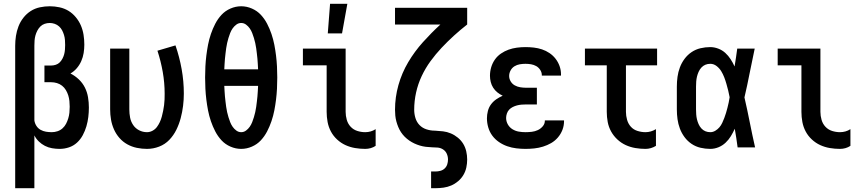

<svg xmlns="http://www.w3.org/2000/svg" viewBox="-20 -776 4540 1011"><path d="M60 215V-535Q60 -561 64 -587Q68 -613 77.5 -637.5Q87 -662 103.5 -683Q120 -704 142 -718Q164 -732 190 -737.5Q216 -743 242 -743Q268 -743 293.5 -737.5Q319 -732 340.5 -719Q362 -706 379 -685.5Q396 -665 406 -641.5Q416 -618 420 -592.5Q424 -567 424 -541Q424 -519 420.5 -497Q417 -475 408 -454.5Q399 -434 384.5 -417Q370 -400 351 -389Q375 -377 395 -358Q415 -339 427 -315Q439 -291 443.5 -264Q448 -237 448 -210Q448 -185 445 -160Q442 -135 435 -111Q428 -87 416 -64.5Q404 -42 385.5 -25Q367 -8 343 0Q319 8 294 8Q274 8 254 4.5Q234 1 216.5 -8Q199 -17 184.5 -31Q170 -45 161 -63V215ZM253 -80Q268 -80 283 -85Q298 -90 309.5 -100.5Q321 -111 328 -124.5Q335 -138 339.5 -153Q344 -168 345.5 -183Q347 -198 347 -214Q347 -229 345.5 -244Q344 -259 339.5 -273.5Q335 -288 327 -301.5Q319 -315 307 -324.5Q295 -334 280 -338.5Q265 -343 250 -343H214V-431H250Q262 -431 274 -435Q286 -439 294.5 -447.5Q303 -456 309 -467.5Q315 -479 318 -490.5Q321 -502 322 -514.5Q323 -527 323 -539Q323 -552 322 -565.5Q321 -579 317 -592Q313 -605 307 -616.5Q301 -628 291 -637Q281 -646 268 -650.5Q255 -655 242 -655Q228 -655 215 -650.5Q202 -646 192.5 -636.5Q183 -627 176.5 -614.5Q170 -602 166.5 -589Q163 -576 162 -562.5Q161 -549 161 -535V-142Q163 -127 171.5 -113.5Q180 -100 193.5 -92.5Q207 -85 222 -82.5Q237 -80 253 -80Z M754 8Q727 8 700.5 2.5Q674 -3 650.5 -16Q627 -29 609 -49.5Q591 -70 580 -95Q569 -120 564.5 -146.5Q560 -173 560 -200V-520H661V-200Q661 -178 665 -157Q669 -136 681 -118Q693 -100 712.5 -90Q732 -80 754 -80Q769 -80 783 -87.5Q797 -95 806 -107Q815 -119 821.5 -133Q828 -147 832 -162Q836 -177 839 -192Q842 -207 844 -222Q846 -237 846.5 -252Q847 -267 847 -283Q847 -340 837 -397Q827 -454 809 -509L904 -537Q925 -476 936.5 -412Q948 -348 948 -283Q948 -251 944 -218.5Q940 -186 931.5 -154Q923 -122 908.5 -92.5Q894 -63 871.5 -39.5Q849 -16 818 -4Q787 8 754 8Z M1250 8Q1221 8 1193.5 -4Q1166 -16 1146.5 -37Q1127 -58 1113.5 -84Q1100 -110 1090.5 -138Q1081 -166 1075.5 -194.5Q1070 -223 1066.5 -251.5Q1063 -280 1061.5 -309Q1060 -338 1060 -368Q1060 -397 1061.5 -426Q1063 -455 1066.5 -483.5Q1070 -512 1075.5 -540.5Q1081 -569 1090.5 -597Q1100 -625 1113.5 -651Q1127 -677 1146.5 -698Q1166 -719 1193.5 -731Q1221 -743 1250 -743Q1279 -743 1306.5 -731Q1334 -719 1353.5 -698Q1373 -677 1386.5 -651Q1400 -625 1409.5 -597Q1419 -569 1424.5 -540.5Q1430 -512 1433.5 -483.5Q1437 -455 1438.5 -426Q1440 -397 1440 -368Q1440 -338 1438.5 -309Q1437 -280 1433.5 -251.5Q1430 -223 1424.5 -194.5Q1419 -166 1409.5 -138Q1400 -110 1386.5 -84Q1373 -58 1353.5 -37Q1334 -16 1306.5 -4Q1279 8 1250 8ZM1339 -411Q1338 -425 1337.5 -439Q1337 -453 1335.5 -467Q1334 -481 1332.5 -494.5Q1331 -508 1329 -522Q1327 -536 1324 -549.5Q1321 -563 1317 -576Q1313 -589 1308 -602Q1303 -615 1295 -626.5Q1287 -638 1275.5 -646.5Q1264 -655 1250 -655Q1236 -655 1224.5 -646.5Q1213 -638 1205 -626.5Q1197 -615 1192 -602Q1187 -589 1183 -576Q1179 -563 1176 -549.5Q1173 -536 1171 -522Q1169 -508 1167.5 -494.5Q1166 -481 1164.5 -467Q1163 -453 1162.5 -439Q1162 -425 1161 -411ZM1250 -80Q1264 -80 1275.5 -88.5Q1287 -97 1295 -108.5Q1303 -120 1308 -133Q1313 -146 1317 -159Q1321 -172 1324 -185.5Q1327 -199 1329 -213Q1331 -227 1332.5 -240.5Q1334 -254 1335.5 -268Q1337 -282 1337.5 -296Q1338 -310 1339 -324H1161Q1162 -310 1162.5 -296Q1163 -282 1164.5 -268Q1166 -254 1167.5 -240.5Q1169 -227 1171 -213Q1173 -199 1176 -185.5Q1179 -172 1183 -159Q1187 -146 1192 -133Q1197 -120 1205 -108.5Q1213 -97 1224.5 -88.5Q1236 -80 1250 -80Z M1903 8Q1876 8 1849.5 3.5Q1823 -1 1799 -12Q1775 -23 1755 -41.5Q1735 -60 1722.5 -83.5Q1710 -107 1705 -133.5Q1700 -160 1700 -187V-432H1575V-520H1800V-187Q1800 -166 1806 -145Q1812 -124 1826.5 -108.5Q1841 -93 1861.5 -86.5Q1882 -80 1903 -80Q1918 -80 1932 -84Q1946 -88 1958 -96V-8Q1946 0 1932 4Q1918 8 1903 8ZM1706 -600 1718 -756H1809L1781 -600Z M2273 215H2250V127H2273Q2286 127 2299 123.5Q2312 120 2321.5 111Q2331 102 2335 89.5Q2339 77 2339 64Q2339 48 2332.5 33.5Q2326 19 2312.5 10.5Q2299 2 2283.5 1Q2268 0 2252.5 -0.5Q2237 -1 2221.5 -3Q2206 -5 2191 -9.5Q2176 -14 2162 -20.5Q2148 -27 2135 -36Q2122 -45 2111 -56Q2100 -67 2091.5 -80Q2083 -93 2077 -107.5Q2071 -122 2067 -137Q2063 -152 2061.5 -167.5Q2060 -183 2060 -198Q2060 -264 2078 -328Q2096 -392 2129.5 -448.5Q2163 -505 2207 -554Q2251 -603 2299 -647H2060V-735H2440V-647Q2404 -619 2370 -588Q2336 -557 2305 -524Q2274 -491 2247 -454Q2220 -417 2200.5 -375.5Q2181 -334 2171 -289Q2161 -244 2161 -198Q2161 -176 2167.5 -154.5Q2174 -133 2189 -117.5Q2204 -102 2225.5 -95Q2247 -88 2269 -88H2270Q2291 -87 2312.5 -84.5Q2334 -82 2354 -73.5Q2374 -65 2391 -51Q2408 -37 2419 -19Q2430 -1 2435 20.5Q2440 42 2440 64Q2440 85 2435.5 106Q2431 127 2420 145.5Q2409 164 2392.5 178Q2376 192 2356.5 200.5Q2337 209 2315.5 212Q2294 215 2273 215Z M2747 8Q2723 8 2698.5 5Q2674 2 2651 -6Q2628 -14 2607.5 -28Q2587 -42 2572.5 -61.5Q2558 -81 2551 -105Q2544 -129 2544 -153Q2544 -172 2549 -191.5Q2554 -211 2565.5 -226.5Q2577 -242 2593 -253Q2609 -264 2627 -272Q2612 -279 2599 -289.5Q2586 -300 2577 -314Q2568 -328 2564 -344.5Q2560 -361 2560 -377Q2560 -400 2566.5 -422Q2573 -444 2586 -462.5Q2599 -481 2618 -494Q2637 -507 2658 -514.5Q2679 -522 2701.5 -525Q2724 -528 2747 -528Q2769 -528 2791 -525.5Q2813 -523 2834 -516Q2855 -509 2873.5 -496.5Q2892 -484 2905.5 -466.5Q2919 -449 2926.5 -428Q2934 -407 2934 -385V-378H2833V-381Q2833 -395 2824.5 -408Q2816 -421 2803.5 -428Q2791 -435 2776.5 -437.5Q2762 -440 2747 -440Q2732 -440 2717 -437.5Q2702 -435 2689 -427Q2676 -419 2668.5 -405Q2661 -391 2661 -376Q2661 -361 2669 -347.5Q2677 -334 2690.5 -326.5Q2704 -319 2719.5 -316.5Q2735 -314 2750 -314H2807V-226H2750Q2738 -226 2726 -225Q2714 -224 2702.5 -221Q2691 -218 2680 -212.5Q2669 -207 2661 -198.5Q2653 -190 2649 -178Q2645 -166 2645 -155Q2645 -137 2654 -121Q2663 -105 2678.5 -95.5Q2694 -86 2711.5 -83Q2729 -80 2747 -80Q2764 -80 2780.5 -82Q2797 -84 2812 -91Q2827 -98 2838 -111Q2849 -124 2849 -140V-142H2950V-138Q2950 -114 2941.5 -92Q2933 -70 2917.5 -52Q2902 -34 2882 -22.5Q2862 -11 2839.5 -4Q2817 3 2793.5 5.5Q2770 8 2747 8Z M3379 8Q3352 8 3325.5 3.5Q3299 -1 3275 -12Q3251 -23 3231 -41.5Q3211 -60 3198 -83.5Q3185 -107 3180 -133.5Q3175 -160 3175 -187V-432H3060V-520H3440V-432H3276V-187Q3276 -166 3282 -145Q3288 -124 3302 -108.5Q3316 -93 3337 -86.5Q3358 -80 3379 -80Q3393 -80 3407 -84Q3421 -88 3434 -96V-8Q3421 0 3407 4Q3393 8 3379 8Z M3720 8Q3694 8 3668.5 2Q3643 -4 3621.5 -18.5Q3600 -33 3584.5 -54Q3569 -75 3560 -99Q3551 -123 3547.5 -148.5Q3544 -174 3544 -200V-320Q3544 -346 3547.5 -371.5Q3551 -397 3560 -421Q3569 -445 3584.5 -466Q3600 -487 3621.5 -501.5Q3643 -516 3668.5 -522Q3694 -528 3720 -528Q3741 -528 3762 -520Q3783 -512 3799 -497.5Q3815 -483 3827 -464.5Q3839 -446 3848 -426Q3852 -450 3855.5 -473.5Q3859 -497 3862 -520H3954Q3940 -456 3927.5 -391.5Q3915 -327 3900 -263Q3915 -198 3928 -132Q3941 -66 3956 0H3864Q3861 -25 3857 -49.5Q3853 -74 3849 -98Q3840 -78 3828.5 -59Q3817 -40 3800.5 -24.5Q3784 -9 3763 -0.5Q3742 8 3720 8ZM3720 -80Q3734 -80 3746.5 -87.5Q3759 -95 3768 -105.5Q3777 -116 3783 -129Q3789 -142 3794 -155Q3799 -168 3803 -181.5Q3807 -195 3810.5 -208.5Q3814 -222 3817 -236Q3820 -250 3822 -264Q3819 -281 3814.5 -299Q3810 -317 3805 -334.5Q3800 -352 3793.5 -369Q3787 -386 3777.5 -401.5Q3768 -417 3753 -428.5Q3738 -440 3720 -440Q3706 -440 3694 -435Q3682 -430 3673 -420Q3664 -410 3658.5 -397.5Q3653 -385 3650 -372.5Q3647 -360 3646 -346.5Q3645 -333 3645 -320V-200Q3645 -187 3646 -173.5Q3647 -160 3650 -147.5Q3653 -135 3658.5 -122.5Q3664 -110 3673 -100Q3682 -90 3694 -85Q3706 -80 3720 -80Z M4403 8Q4376 8 4349.5 3.5Q4323 -1 4299 -12Q4275 -23 4255 -41.5Q4235 -60 4222.5 -83.5Q4210 -107 4205 -133.5Q4200 -160 4200 -187V-432H4075V-520H4300V-187Q4300 -166 4306 -145Q4312 -124 4326.5 -108.5Q4341 -93 4361.5 -86.5Q4382 -80 4403 -80Q4418 -80 4432 -84Q4446 -88 4458 -96V-8Q4446 0 4432 4Q4418 8 4403 8Z"/></svg>

Font: Iosevka Term Semibold
Style: Regular
Weight: 600
Monospace: yes
Designer: Belleve Invis
Foundry: Belleve Invis
Version: Version 31.4.0